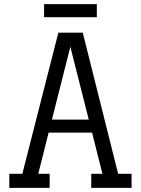

<svg xmlns="http://www.w3.org/2000/svg" viewBox="-20 -908 681 928"><path d="M231 -330H409L320 -682ZM551 -68H616V0H421V-68H475L425 -267H215L165 -68H220V0H25V-68H88L262 -750H380ZM193 -825V-888H448V-825Z"/></svg>

Font: Kelly Slab
Style: Regular
Weight: 400
Designer: Denis Masharov
Foundry: Denis Masharov
Version: Version 1.001